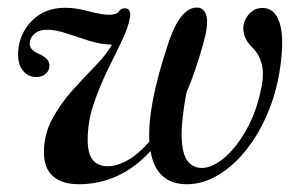

<svg xmlns="http://www.w3.org/2000/svg" viewBox="-20 -477 786 507"><path d="M502 -457Q521 -455.5 525.8 -432Q530.5 -408.5 515.5 -357.5Q496.5 -289 472.5 -233Q458 -156 459.8 -112.5Q461.5 -69 475.8 -51.2Q490 -33.5 512.5 -33.5Q540.5 -33.5 572.5 -60.5Q604.5 -87.5 631.5 -136Q658.5 -184.5 671 -249.5Q677.5 -285 670.8 -309.2Q664 -333.5 649 -349Q621.5 -374 622.5 -404.5Q623.5 -424 637.8 -440Q652 -456 673.5 -456Q704.5 -456 717.5 -419.2Q730.5 -382.5 721.5 -311.5Q713.5 -244 690 -185.8Q666.5 -127.5 632.2 -83.8Q598 -40 557 -15.2Q516 9.5 473.5 9.5Q392.5 9.5 377.5 -78Q335.5 -32.5 287.8 -11.5Q240 9.5 189 9.5Q143.5 9.5 119.5 -12Q95.5 -33.5 96 -77.5Q96.5 -124 118.8 -164.5Q141 -205 172.2 -239.5Q203.5 -274 232.5 -303.8Q261.5 -333.5 275.5 -359Q244.5 -360 214.8 -369.5Q185 -379 157.8 -388.2Q130.5 -397.5 108 -398.5Q84 -399 71.5 -388.2Q59 -377.5 58.5 -363.5Q57 -346 82 -335Q111.5 -322.5 110.5 -303Q110 -289.5 100 -281.5Q90 -273.5 76 -273.5Q53.5 -273.5 39.8 -291.5Q26 -309.5 28 -340.5Q31 -389 64.8 -422.8Q98.5 -456.5 152 -456.5Q180.5 -456.5 214.2 -447.2Q248 -438 269 -438Q287.5 -438 294 -447Q300.5 -456 311 -455Q326 -454 323.5 -432.5Q319.5 -406 302 -369.8Q284.5 -333.5 263.5 -290.5Q242.5 -247.5 227 -201.2Q211.5 -155 211.5 -108Q211.5 -71 225.2 -54.5Q239 -38 264 -38Q289 -38 317.2 -54Q345.5 -70 374.5 -103Q369 -194.5 421 -352Q439 -410 459.5 -434.2Q480 -458.5 502 -457Z"/></svg>

Font: Fraunces 72pt S000
Style: Italic
Weight: 400
Italic angle: -16°
Version: Version 1.000; ttfautohint (v1.8.3)